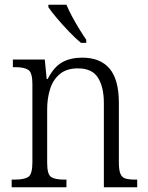

<svg xmlns="http://www.w3.org/2000/svg" viewBox="-20 -786 622 806"><path d="M29 0V-32H41Q82 -32 99 -43.5Q116 -55 116 -105V-433Q116 -481 99 -492.5Q82 -504 45 -504H34V-536H168L176 -454H180Q206 -505 241 -524.5Q276 -544 325 -544Q401 -544 440 -498Q479 -452 479 -354V-105Q479 -72 485.5 -56.5Q492 -41 507 -36.5Q522 -32 549 -32H556V0H416V-354Q416 -420 391.5 -459.5Q367 -499 307 -499Q260 -499 231.5 -475.5Q203 -452 190.5 -413Q178 -374 178 -326V-102Q178 -54 194.5 -43Q211 -32 251 -32H259V0ZM320 -606Q298 -624 270.5 -652.5Q243 -681 218.5 -710Q194 -739 183 -756V-766H259Q268 -744 282.5 -717Q297 -690 313 -664Q329 -638 342 -619V-606Z"/></svg>

Font: Noto Serif SemiCondensed Light
Style: Regular
Weight: 300
Width: 4
Designer: Monotype Design Team
Foundry: Monotype Imaging Inc.
Version: Version 2.013